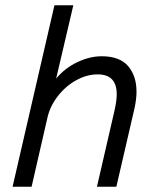

<svg xmlns="http://www.w3.org/2000/svg" viewBox="-20 -710 591 730"><path d="M187 -689.9H258.8L193.4 -411.1Q226.1 -450.7 273.4 -473.4Q320.8 -496.1 367.2 -496.1Q434.6 -496.1 466.8 -459Q499 -421.9 499 -361.3Q499 -332.5 491.2 -297.4L422.4 0H348.6L416 -292.5Q423.8 -328.1 423.8 -351.6Q423.8 -427.2 351.6 -427.2Q309.6 -427.2 269 -404.5Q228.5 -381.8 199.5 -344Q170.4 -306.2 160.6 -263.7L100.1 0H27.8Z"/></svg>

Font: Acari Sans
Style: Italic
Weight: 400
Italic angle: -13°
Designer: Alfredo Marco Pradil and Stefan Peev
Foundry: Hanken Design Co.
Version: Version 1.045;January 11, 2019;FontCreator 11.5.0.2425 64-bi